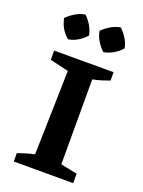

<svg xmlns="http://www.w3.org/2000/svg" viewBox="-139 -796 643 862"><g transform="rotate(20 182.0 -365.0)"><path d="M116 -730Q134 -713 146.5 -691.5Q159 -670 163 -647Q148 -629 125.5 -615.5Q103 -602 80 -599Q41 -631 31 -683Q48 -700 69.5 -713Q91 -726 116 -730ZM285 -730Q302 -714 315.5 -692.5Q329 -671 333 -647Q317 -629 295 -616Q273 -603 249 -599Q233 -613 219 -635Q205 -657 200 -683Q218 -701 239.5 -713.5Q261 -726 285 -730ZM39 0V-40Q58 -47 76.5 -52.5Q95 -58 118 -63L128 -465L39 -486V-530H323V-490Q306 -484 286 -477.5Q266 -471 244 -467V-61L323 -45V0Z"/></g></svg>

Font: Piazzolla SC SemiBold
Style: Regular
Weight: 600
Designer: Juan Pablo del Peral
Foundry: Huerta Tipografica
Version: Version 1.330